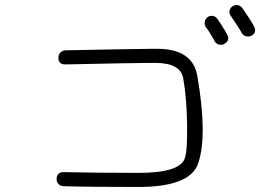

<svg xmlns="http://www.w3.org/2000/svg" viewBox="-20 -785 1040 763"><path d="M530 -42Q325 -42 234 -45Q221 -45 213 -53Q205 -61 205 -73Q205 -101 233 -101Q364 -98 529 -98Q694 -98 714 -155Q725 -182 723.5 -290Q722 -398 708 -474Q697 -534 601 -535H590H579Q511 -535 243 -529H239Q212 -529 212 -556Q212 -568 220.5 -576.5Q229 -585 240 -585Q538 -591 580 -591H589H605Q745 -591 764 -484Q805 -249 768 -137Q737 -42 530 -42ZM858 -607Q841 -607 833 -621L827 -632Q811 -661 799 -676Q792 -685 793.5 -696.5Q795 -708 804 -716Q811 -722 821 -722Q835 -722 843 -711Q855 -695 876 -660L882 -649Q896 -625 872 -611Q867 -607 858 -607ZM966 -640Q948 -640 940 -655Q934 -668 897 -722Q890 -732 892 -742.5Q894 -753 904 -760Q912 -765 920 -765Q934 -765 943 -753Q980 -700 990 -679Q1002 -654 977 -642Q971 -640 966 -640Z"/></svg>

Font: Shin Retro Maru Gothic Regular
Style: Regular
Weight: 400
Designer: Iose
Foundry: Typographish
Version: Version 1.002